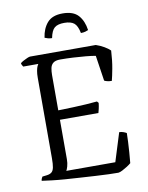

<svg xmlns="http://www.w3.org/2000/svg" viewBox="-97 -973 802 1042"><g transform="rotate(-10 304.0 -452.0)"><path d="M470 0Q450 0 417 -1Q384 -2 344.5 -4.5Q305 -7 262.5 -9.5Q220 -12 179.5 -15Q139 -18 106 -22Q73 -26 52 -29Q52 -35 55 -41.5Q58 -48 60 -51L85 -54Q102 -56 111.5 -64Q121 -72 124.5 -90Q128 -108 128 -140V-582Q128 -606 131 -621.5Q134 -637 138 -646Q142 -655 144 -657H61Q60 -660 56.5 -664.5Q53 -669 52 -677Q57 -682 68 -688Q79 -694 90.5 -699Q102 -704 107 -704H469Q493 -696 513.5 -684Q534 -672 546 -660Q543 -605 535 -562Q527 -519 521 -497Q507 -497 495.5 -500Q484 -503 480 -506L459 -646Q437 -650 405 -653Q373 -656 336.5 -658Q300 -660 265 -660Q239 -660 226.5 -650Q214 -640 210.5 -622.5Q207 -605 207 -585V-390Q252 -391 289.5 -392.5Q327 -394 360.5 -396Q394 -398 422 -401L430 -392Q428 -374 424.5 -359Q421 -344 419 -338H207V-121Q207 -99 202 -82Q197 -65 193 -59H463L512 -216Q525 -216 536.5 -211.5Q548 -207 552 -204Q552 -184 550.5 -156.5Q549 -129 547 -99Q545 -69 542 -40Q533 -32 519.5 -23.5Q506 -15 492.5 -8Q479 -1 470 0ZM321 -904Q380 -904 407.5 -873Q435 -842 442 -791Q436 -788 425.5 -785Q415 -782 401 -782Q393 -823 375 -837.5Q357 -852 321 -852Q285 -852 267.5 -837.5Q250 -823 242 -782Q229 -782 219 -785Q209 -788 202 -791Q209 -841 236.5 -872.5Q264 -904 321 -904Z"/></g></svg>

Font: Texturina 12pt ExtraLight
Style: Regular
Weight: 250
Designer: Guillermo Torres Carreño
Foundry: Omnibus-Type
Version: Version 1.002